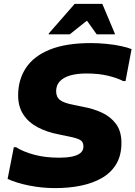

<svg xmlns="http://www.w3.org/2000/svg" viewBox="-20 -953 695 985"><path d="M51 -198H62Q98 -175 154.5 -159.5Q211 -144 284 -144Q321 -144 348.5 -149.5Q376 -155 392 -167.5Q408 -180 408 -202Q408 -226 390.5 -235.5Q373 -245 332 -253L284 -263Q220 -275 172.5 -300.5Q125 -326 99 -366.5Q73 -407 73 -464Q73 -544 113 -604.5Q153 -665 235.5 -698.5Q318 -732 447 -732Q485 -732 526 -728Q567 -724 601.5 -716.5Q636 -709 655 -701L624 -537H612Q584 -552 536 -564Q488 -576 423 -576Q375 -576 340.5 -566Q306 -556 287 -536Q268 -516 268 -485Q268 -455 288.5 -439.5Q309 -424 358 -415L406 -405Q457 -396 502 -375.5Q547 -355 575 -317.5Q603 -280 603 -220Q603 -156 576.5 -111.5Q550 -67 503 -40Q456 -13 395 -0.5Q334 12 263 12Q195 12 130 -1Q65 -14 19 -35ZM230 -777V-781L363 -933H505L569 -781V-777H476L426 -847L338 -777Z"/></svg>

Font: Kufam ExtraBold
Style: Italic
Weight: 800
Italic angle: -11°
Designer: Artur Schmal
Foundry: Original Type
Version: Version 1.301; ttfautohint (v1.8.3)